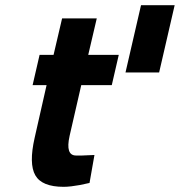

<svg xmlns="http://www.w3.org/2000/svg" viewBox="-20 -710 695 742"><path d="M294 -381 249 -185Q232 -109 274 -109Q285 -109 297 -109Q309 -109 320 -110Q332 -110 345 -111L326 -3Q307 1 289 5Q273 8 256 10Q239 12 226 12Q142 12 116.5 -32.5Q91 -77 114 -178L160 -381H106L133 -498H187L220 -639H354L321 -498H439L412 -381ZM595 -430H465L525 -690H655Z"/></svg>

Font: Panefresco 999wt
Style: Italic
Weight: 900
Version: Version 1.001